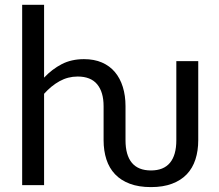

<svg xmlns="http://www.w3.org/2000/svg" viewBox="-20 -756 894 784"><path d="M789.5 -506.5V-183.5Q789.5 -140.5 778 -105Q766.5 -69.5 742.8 -44.5Q719 -19.5 682.5 -5.8Q646 8 596.5 8Q546.5 8 510 -5.8Q473.5 -19.5 449.8 -44.5Q426 -69.5 414.5 -105Q403 -140.5 403 -183.5V-322.5Q403 -380 376.8 -411.8Q350.5 -443.5 297 -443.5Q257.5 -443.5 223.2 -424.5Q189 -405.5 160 -373V0H70.5V-736.5H160V-439Q192.5 -473.5 232 -494Q271.5 -514.5 323 -514.5Q364.5 -514.5 396.2 -500.8Q428 -487 449.2 -461.8Q470.5 -436.5 481.5 -401Q492.5 -365.5 492.5 -322.5V-183.5Q492.5 -122.5 518.5 -91.2Q544.5 -60 596.5 -60Q648 -60 674 -91.2Q700 -122.5 700 -183.5V-506.5Z"/></svg>

Font: Lato
Style: Regular
Weight: 400
Designer: Lukasz Dziedzic with Adam Twardoch and Botio Nikoltchev
Foundry: tyPoland Lukasz Dziedzic
Version: Version 2.015; 2015-08-06; http://www.latofonts.com/